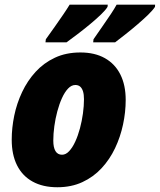

<svg xmlns="http://www.w3.org/2000/svg" viewBox="-20 -786 679 816"><path d="M223.6 9.8Q162.1 9.8 118.7 -14.2Q75.2 -38.1 52.5 -83.3Q29.8 -128.4 29.8 -192.4Q29.8 -242.2 40.5 -294.4Q51.3 -346.7 74 -394.8Q96.7 -442.9 131.3 -480.7Q166 -518.6 213.4 -540.8Q260.7 -563 321.8 -563Q382.8 -563 425.8 -538.8Q468.8 -514.6 491.5 -469.5Q514.2 -424.3 514.2 -361.3Q514.2 -309.6 502.9 -256.8Q491.7 -204.1 469 -156.2Q446.3 -108.4 411.6 -71Q377 -33.7 330.1 -12Q283.2 9.8 223.6 9.8ZM243.7 -128.4Q259.8 -128.4 273.9 -143.6Q288.1 -158.7 299.8 -184.1Q311.5 -209.5 319.8 -240.5Q328.1 -271.5 332.5 -303.7Q336.9 -335.9 336.9 -364.3Q336.9 -384.3 332.8 -397.7Q328.6 -411.1 320.6 -418Q312.5 -424.8 300.3 -424.8Q283.7 -424.8 269.3 -409.7Q254.9 -394.5 243.4 -369.1Q231.9 -343.8 223.6 -312.7Q215.3 -281.7 210.9 -249.5Q206.5 -217.3 206.5 -188.5Q206.5 -159.2 215.8 -143.8Q225.1 -128.4 243.7 -128.4ZM376 -606 377.4 -619.1Q396.5 -647 415.5 -674.1Q434.6 -701.2 450.4 -725.1Q466.3 -749 475.6 -766.1H639.2L638.7 -756.8Q629.9 -743.2 609.9 -723.6Q589.8 -704.1 564.5 -682.4Q539.1 -660.6 513.7 -640.6Q488.3 -620.6 469.2 -606ZM173.3 -606 174.8 -619.1Q194.8 -647 214.1 -674.3Q233.4 -701.7 249.5 -725.3Q265.6 -749 275.9 -766.1H438L437 -756.8Q429.2 -743.7 409.2 -724.4Q389.2 -705.1 363.3 -683.6Q337.4 -662.1 310.5 -641.6Q283.7 -621.1 262.7 -606Z"/></svg>

Font: Open Sans SemiCondensed ExtraBold
Style: Italic
Weight: 800
Width: 4
Italic angle: -12°
Designer: Monotype Design Team
Foundry: Monotype Imaging Inc.
Version: Version 3.003